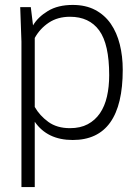

<svg xmlns="http://www.w3.org/2000/svg" viewBox="-20 -559 568 779"><path d="M121 200H67V-390L62 -530H105L114 -456Q134 -490 174.5 -514.5Q215 -539 275 -539Q328 -539 366.5 -518.5Q405 -498 429.5 -462.5Q454 -427 466 -379Q478 -331 478 -276Q478 9 275 9Q172 9 121 -65ZM264 -39Q306 -39 336 -55Q366 -71 385.5 -99.5Q405 -128 414 -167.5Q423 -207 423 -254Q423 -380 382.5 -435.5Q342 -491 264 -491Q214 -491 178 -467Q142 -443 121 -405V-125Q141 -90 176 -64.5Q211 -39 264 -39Z"/></svg>

Font: Tanohe Sans Light
Style: Regular
Weight: 300
Designer: Village Type and Design LLC & Cristiano Sobral
Foundry: Cooper Hewitt Smithsonian Design Museum
Version: Version 1.00;September 29, 2021;FontCreator 13.0.0.2655 64-b